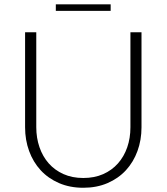

<svg xmlns="http://www.w3.org/2000/svg" viewBox="-20 -856 767 884"><path d="M95.5 0ZM363.5 -36.5Q414.5 -36.5 454.8 -54.2Q495 -72 523 -103.5Q551 -135 565.8 -177.8Q580.5 -220.5 580.5 -270V-707.5H631.5V-270Q631.5 -211.5 613 -160.8Q594.5 -110 559.8 -72.2Q525 -34.5 475.2 -13Q425.5 8.5 363.5 8.5Q301.5 8.5 251.8 -13Q202 -34.5 167.2 -72.2Q132.5 -110 114 -160.8Q95.5 -211.5 95.5 -270V-707.5H147V-270.5Q147 -221 161.8 -178.2Q176.5 -135.5 204.2 -104Q232 -72.5 272.2 -54.5Q312.5 -36.5 363.5 -36.5ZM237 -836H489.5V-806H237Z"/></svg>

Font: Lato Light
Style: Regular
Weight: 300
Designer: Lukasz Dziedzic
Foundry: tyPoland Lukasz Dziedzic
Version: Version 2.007; 2014-02-27